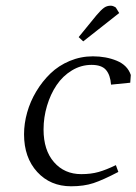

<svg xmlns="http://www.w3.org/2000/svg" viewBox="-20 -651 482 678"><path d="M64.9 -176.8Q64.9 -214.8 75.9 -253.9Q86.9 -293 108.2 -328.4Q129.4 -363.8 158.2 -391.6Q187 -419.4 226.1 -435.8Q265.1 -452.1 308.1 -452.1Q354.5 -452.1 392.3 -436.5Q430.2 -420.9 441.9 -386.2L439.9 -358.9L372.1 -352.1Q369.6 -386.2 354.2 -404.1Q338.9 -421.9 303.2 -421.9Q266.1 -421.9 233.9 -402.3Q201.7 -382.8 179.9 -350.6Q158.2 -318.4 146 -277.3Q133.8 -236.3 133.8 -193.8Q133.8 -120.6 170.7 -78.4Q207.5 -36.1 267.1 -36.1Q301.3 -36.1 328.1 -43.7Q355 -51.3 389.2 -67.9L397.9 -43.9Q343.8 -15.6 310.1 -4.4Q276.4 6.8 231 6.8Q157.7 6.8 111.3 -43.9Q64.9 -94.7 64.9 -176.8ZM257.8 -520 320.8 -597.2Q336.9 -616.2 347.2 -623.5Q357.4 -630.9 371.1 -630.9Q375.5 -630.9 379.9 -629.2Q384.3 -627.4 386.7 -626L389.2 -624L400.9 -605L273.9 -504.9Z"/></svg>

Font: Dehuti Alt
Style: Italic
Weight: 400
Version: Version 1.2